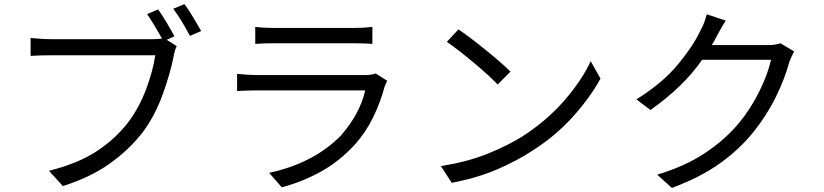

<svg xmlns="http://www.w3.org/2000/svg" viewBox="-20 -877 4040 941"><path d="M835 -699 797 -682 846 -651Q836 -631 831 -601Q815 -519 778 -416Q741 -313 682 -232Q614 -144 519 -76Q424 -8 288 35L220 -40Q364 -76 456.5 -137.5Q549 -199 610 -280Q663 -351 696.5 -441Q730 -531 741 -606H229Q182 -606 146 -604Q138 -603 130 -603V-691Q151 -689 178 -687Q205 -685 230 -685H731Q751 -685 774 -688Q758 -717 738 -750Q718 -783 701 -808L755 -831Q774 -804 796.5 -766.5Q819 -729 835 -699ZM829 -834 884 -857Q904 -830 926.5 -792.5Q949 -755 966 -725L911 -701Q894 -733 872 -770Q850 -807 829 -834Z M1821 -517 1878 -481Q1874 -474 1870.5 -466Q1867 -458 1865 -452Q1845 -377 1809.5 -303.5Q1774 -230 1719 -168Q1640 -83 1548.5 -33.5Q1457 16 1361 41L1299 -30Q1518 -77 1651 -213Q1743 -318 1770 -434H1239Q1203 -434 1142 -431V-515Q1199 -509 1239 -509H1766Q1801 -509 1821 -517ZM1231 -662V-745Q1273 -740 1321 -740H1714Q1762 -740 1805 -745V-662Q1764 -665 1713 -665H1321Q1275 -665 1231 -662Z M2227 -733Q2284 -694 2360 -632.5Q2436 -571 2482 -526L2419 -463Q2378 -506 2303.5 -568.5Q2229 -631 2170 -672ZM2141 -63Q2272 -84 2371 -124Q2470 -164 2541 -209Q2658 -284 2744.5 -383Q2831 -482 2875 -577L2923 -492Q2871 -397 2786 -303Q2701 -209 2587 -137Q2512 -88 2415.5 -46.5Q2319 -5 2194 19Z M3805 -665 3872 -625Q3866 -614 3859.5 -599.5Q3853 -585 3848 -572Q3828 -495 3783 -403Q3738 -311 3671 -228Q3604 -145 3508.5 -76.5Q3413 -8 3273 44L3201 -21Q3338 -62 3435.5 -127Q3533 -192 3600 -272Q3659 -343 3701 -428Q3743 -513 3759 -584H3421Q3331 -453 3168 -338L3099 -390Q3228 -470 3304.5 -563.5Q3381 -657 3413 -728Q3422 -742 3430.5 -764.5Q3439 -787 3444 -807L3537 -776Q3524 -756 3512 -734.5Q3500 -713 3492 -698Q3482 -677 3468 -656H3740Q3781 -656 3805 -665Z"/></svg>

Font: Noto Sans CJK KR Regular (TTF)
Style: Regular
Weight: 400
Designer: Ryoko NISHIZUKA 西塚涼子 (kana & ideographs); Paul D. Hunt (Latin, Greek & Cyrillic); Wenlong ZHANG 张文龙 (bopomofo); Sandoll 
Foundry: Adobe Systems Incorporated
Version: Version 1.004;PS 1.004;hotconv 1.0.82;makeotf.lib2.5.63406